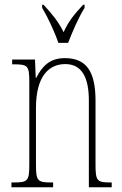

<svg xmlns="http://www.w3.org/2000/svg" viewBox="-20 -786 513 806"><path d="M225 -606H266C283 -651 311 -715 335 -753V-766H329C292 -726 269 -699 247 -651C223 -699 199 -726 163 -766H157V-753C180 -715 210 -651 225 -606ZM28 0H203V-20H197C137 -20 131 -26 131 -96V-333C131 -467 186 -517 254 -517C326 -517 353 -457 353 -364V0H449V-20H445C387 -20 381 -26 381 -96V-363C381 -486 343 -542 252 -542C189 -542 157 -508 132 -459H130L127 -536H31V-516H36C97 -516 103 -511 103 -441V-96C103 -26 97 -20 36 -20H28Z"/></svg>

Font: Noto Serif ExtraCondensed Thin
Style: Regular
Weight: 100
Width: 2
Designer: Monotype Design Team
Foundry: Monotype Imaging Inc.
Version: Version 2.013